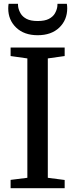

<svg xmlns="http://www.w3.org/2000/svg" viewBox="-20 -994 398 1014"><path d="M124.5 -55V-685.5L36 -698V-743H321.5V-698L232.5 -685.5V-55L321.5 -43.5V0H36V-44ZM179 -808Q107.5 -808 65.5 -848.2Q23.5 -888.5 23.5 -949.5Q23.5 -963 25.5 -974H75Q75 -971 75.2 -966.5Q75.5 -962 76 -957.5Q79 -940 89 -922.8Q99 -905.5 120.5 -894.2Q142 -883 179 -883Q216.5 -883 238 -894.2Q259.5 -905.5 269.5 -922.5Q279.5 -939.5 282.5 -957.5Q283 -962 283.2 -966.5Q283.5 -971 283.5 -974H333Q335 -963 335 -950Q335 -888.5 293 -848.2Q251 -808 179 -808Z"/></svg>

Font: Merriweather Text
Style: Regular
Weight: 400
Designer: Eben Sorkin
Foundry: Eben Sorkin
Version: Version 2.100; ttfautohint (v1.7.19-72a1) -l 8 -r 50 -G 200 